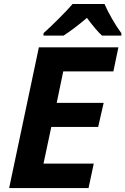

<svg xmlns="http://www.w3.org/2000/svg" viewBox="-20 -954 636 974"><path d="M177.2 -713.9H580.6L555.2 -591.8H300.8L267.6 -432.1H505.9L478 -310.1H240.2L200.7 -124H455.6L429.2 0H26.4ZM348.1 -933.6H510.3Q523.4 -902.3 548.3 -858.9Q573.2 -815.4 595.7 -785.6V-773.4H497.6Q469.7 -797.9 420.9 -863.3Q354.5 -806.6 302.2 -773.4H200.7V-785.6Q237.3 -818.4 281.5 -862.8Q325.7 -907.2 348.1 -933.6Z"/></svg>

Font: Viking Open Sans
Style: Bold Italic
Weight: 700
Italic angle: -12°
Foundry: Ascender Corporation
Version: Version 2.000